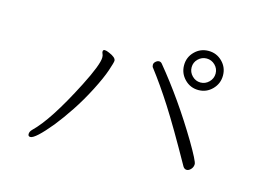

<svg xmlns="http://www.w3.org/2000/svg" viewBox="-84 -806 1169 882"><g transform="rotate(15 500.0 -365.0)"><path d="M808.5 -476Q847 -476 874 -503.5Q901 -531 901 -569.5Q901 -608 874 -635Q847 -662 808.5 -662Q770 -662 743 -635Q716 -608 716 -569.5Q716 -531 743 -503.5Q770 -476 808.5 -476ZM809 -512Q786 -512 769 -529Q752 -546 752 -569.5Q752 -593 769 -609.5Q786 -626 809 -626Q832 -626 849 -609.5Q866 -593 866 -569.5Q866 -546 849 -529Q832 -512 809 -512ZM582 -520Q632 -455 686.5 -370Q741 -285 834 -119Q841 -108 851.5 -108Q862 -108 871.5 -118.5Q881 -129 881 -143Q881 -157 832 -240Q730 -411 615 -550Q609 -557 601 -557Q593 -557 585 -550Q577 -543 577 -534Q577 -525 582 -520ZM338 -533Q338 -528 341 -522Q344 -516 344 -506Q344 -472 289 -364Q190 -170 119 -102Q108 -91 108 -79.5Q108 -68 119 -68Q142 -68 212 -153Q244 -193 278.5 -245Q313 -297 344 -357.5Q375 -418 388.5 -458Q402 -498 402 -506Q402 -522 368 -536Q355 -542 346.5 -542Q338 -542 338 -533Z"/></g></svg>

Font: LXGW WenKai Mono TC Light
Style: Regular
Weight: 300
Designer: LXGW / Fontworks Inc.
Foundry: LXGW / Fontworks Inc.
Version: Version 1.330